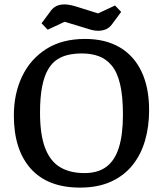

<svg xmlns="http://www.w3.org/2000/svg" viewBox="-20 -838 739 873"><path d="M344 15Q197 15 120 -71Q43 -157 43 -313Q43 -412 80.5 -490.5Q118 -569 190 -615Q262 -661 367 -661Q459 -661 524 -623Q589 -585 623.5 -512.5Q658 -440 658 -337Q658 -263 639.5 -199Q621 -135 582.5 -87Q544 -39 484.5 -12Q425 15 344 15ZM364 -51Q425 -51 463.5 -79.5Q502 -108 520.5 -167Q539 -226 539 -316Q539 -401 526 -455.5Q513 -510 488 -540Q463 -570 429 -582.5Q395 -595 352 -595Q321 -595 292.5 -589Q264 -583 240 -567.5Q216 -552 198.5 -522Q181 -492 171.5 -444Q162 -396 162 -326Q162 -226 185 -165.5Q208 -105 253 -78Q298 -51 364 -51ZM426 -698Q411 -698 394.5 -702.5Q378 -707 360 -713L274 -739L197 -703L169 -732L206 -782Q220 -803 236.5 -810.5Q253 -818 273 -818Q288 -818 305 -814Q322 -810 340 -804L426 -777L503 -813L531 -784L494 -734Q480 -713 463 -705.5Q446 -698 426 -698Z"/></svg>

Font: Faustina Light Medium
Style: Regular
Weight: 500
Version: Version 1.200